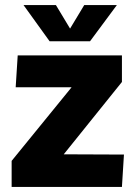

<svg xmlns="http://www.w3.org/2000/svg" viewBox="-20 -739 530 759"><path d="M26 -103 263 -394H42L50 -520H462V-415L232 -129L470 -128L462 0H26ZM176 -576 73 -719H201L257 -626L313 -719H442L336 -576Z"/></svg>

Font: Murecho
Style: Bold
Weight: 700
Designer: Neil Summerour
Foundry: Positype
Version: Version 1.010; ttfautohint (v1.8.3)